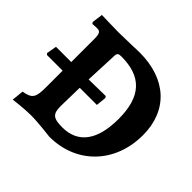

<svg xmlns="http://www.w3.org/2000/svg" viewBox="-157 -829 1023 1023"><g transform="rotate(45 354.5 -317.0)"><path d="M332 12C535 12 679 -136 679 -347C679 -532 556 -646 355 -646C355 -646 238 -642 197 -642C158 -642 71 -645 71 -645L63 -584L69 -575C69 -575 88 -577 102 -577C127 -577 133 -566 133 -523V-352H18L8 -294L16 -287H133V-162C133 -84 122 -68 61 -57L54 10C54 10 129 0 181 0C238 0 332 12 332 12ZM264 -352 272 -538C273 -557 279 -562 301 -562C452 -562 526 -486 526 -316C526 -155 463 -72 345 -72C277 -72 259 -87 259 -145L262 -287H391L397 -345L391 -354Z"/></g></svg>

Font: Alegreya SC
Style: Bold
Weight: 700
Designer: Juan Pablo del Peral
Foundry: Huerta Tipografica
Version: Version 2.007;PS 002.007;hotconv 1.0.88;makeotf.lib2.5.64775